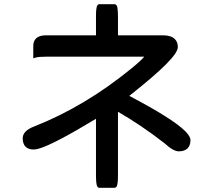

<svg xmlns="http://www.w3.org/2000/svg" viewBox="-20 -811 1040 921"><path d="M545.9 -641.6H761.7Q800.8 -641.6 818.8 -623.5Q833 -609.4 833 -585Q833 -572.8 819.8 -553Q806.6 -533.2 775.9 -502Q718.3 -444.3 600.1 -351.1Q810.1 -240.7 868.7 -181.6Q893.6 -156.7 893.6 -138.7Q893.6 -113.3 879.9 -99.6Q865.2 -85 836.9 -85Q825.2 -85 808.3 -94.2Q791.5 -103.5 767.6 -125Q657.7 -210.4 545.9 -274.9V26.4Q545.9 53.7 544.4 64.2Q543 74.7 541.5 79.3Q540 84 536.9 86.9Q533.7 89.8 529.3 89.8H457Q448.7 89.8 445.3 80.6Q440.4 67.9 440.4 26.4V-241.2Q246.6 -124 173.3 -100.1Q153.8 -93.8 141.6 -93.8Q116.2 -93.8 102.5 -107.4Q88.9 -121.1 88.9 -147.5Q88.9 -183.6 144.5 -204.6Q386.2 -299.8 608.9 -481.4Q659.2 -522.5 671.9 -539.1H200.2Q165.5 -539.1 150.9 -534.7L139.6 -531.2V-590.8Q139.6 -613.3 152.8 -626.5Q168 -641.6 200.2 -641.6H440.4V-731.4Q440.4 -756.3 441.9 -766.4Q443.4 -776.4 444.8 -780.8Q446.3 -785.2 448 -786.9Q449.7 -788.6 451.2 -789.1Q453.6 -791 457 -791H529.3Q535.2 -791 539.1 -785.6Q542.5 -781.2 543.5 -772Q545.9 -756.3 545.9 -731.4Z"/></svg>

Font: YuPearl-SemiBold
Style: SemiBold
Weight: 600
Designer: Max Yao
Foundry: Max-Everyday
Version: Version 1.011; ttfautohint (v1.8.3)